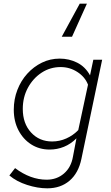

<svg xmlns="http://www.w3.org/2000/svg" viewBox="-20 -806 602 1045"><path d="M237 219Q185 219 127.5 200.5Q70 182 31 149L62 109Q146 172 234 172Q289 172 328 138.5Q367 105 377 47L396 -53Q365 -22 328 -7Q291 8 250 8Q194 8 150 -20Q106 -48 80.5 -97Q55 -146 55 -209Q55 -266 74.5 -316.5Q94 -367 128.5 -405Q163 -443 208 -465Q253 -487 305 -487Q356 -487 400 -465Q444 -443 470 -396L488 -481H536L423 59Q407 136 358.5 177.5Q310 219 237 219ZM264 -36Q304 -36 341 -52.5Q378 -69 406 -98L459 -345Q443 -387 401.5 -414Q360 -441 310 -441Q253 -441 206.5 -410.5Q160 -380 132 -328.5Q104 -277 104 -213Q104 -134 149 -85Q194 -36 264 -36ZM453 -786 372 -606H316L414 -786Z"/></svg>

Font: Red Hat Text VF
Style: Italic
Weight: 300
Italic angle: -12°
Designer: Pentagram, MCKL
Foundry: Pentagram, MCKL
Version: Version 1.023